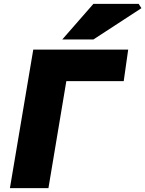

<svg xmlns="http://www.w3.org/2000/svg" viewBox="-20 -967 747 987"><path d="M151 -712H639L616 -550H321L229 0H31ZM460 -947H693L707 -925L460 -764H300Z"/></svg>

Font: Nebula Sans Black
Style: Regular
Weight: 900
Italic angle: -9°
Designer: Paul D. Hunt for Adobe (as Source Sans)
Foundry: Nebula Entertainment & Broadcasting LLC
Version: Version 1.010